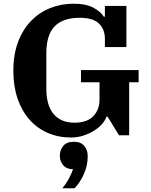

<svg xmlns="http://www.w3.org/2000/svg" viewBox="-20 -730 815 1036"><path d="M363 12Q295 12 237.5 -13Q180 -38 139 -84.5Q98 -131 75 -197.5Q52 -264 52 -348Q52 -436 77.5 -503.5Q103 -571 147.5 -617Q192 -663 251 -686.5Q310 -710 377 -710Q446 -710 486.5 -687Q527 -664 540 -640H546V-698H662V-476H546V-520Q546 -572 514 -603Q482 -634 410 -634Q319 -634 274.5 -587.5Q230 -541 230 -443V-252Q230 -161 269.5 -114.5Q309 -68 381 -68Q451 -68 484 -103.5Q517 -139 517 -192V-286H417V-352H728V-286H677V0H622L561 -100H554Q549 -83 533 -63.5Q517 -44 491.5 -27.5Q466 -11 433.5 0.5Q401 12 363 12ZM316 286Q325 276 334.5 262Q344 248 351.5 234Q359 220 365 206.5Q371 193 374 183Q340 183 321.5 162Q303 141 303 111V109Q303 79 321.5 57Q340 35 378 35Q416 35 434.5 57Q453 79 453 109V117Q453 163 433 208.5Q413 254 382 286H316Z"/></svg>

Font: IBM Plex Serif
Style: Bold
Weight: 700
Designer: Mike Abbink, Paul van der Laan, Pieter van Rosmalen
Foundry: Bold Monday
Version: Version 2.008